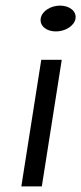

<svg xmlns="http://www.w3.org/2000/svg" viewBox="-20 -664 289 684"><path d="M125 -598C121 -572 145 -552 179 -552C213 -552 245 -572 249 -598C253 -624 228 -644 194 -644C160 -644 129 -624 125 -598ZM56 0H129L200 -451H127Z"/></svg>

Font: Charger Sport
Style: DfExtObl
Weight: 400
Designer: Jasper
Foundry: Cannot Into Space Fonts
Version: Version 1.1